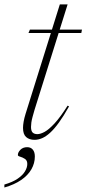

<svg xmlns="http://www.w3.org/2000/svg" viewBox="-57 -628 394 876"><path d="M73 -477.5 79.5 -493H317L314 -477.5ZM100.5 -126.5Q95.5 -109 91.5 -94.5Q87.5 -80 86 -68.8Q84.5 -57.5 84.5 -49Q84.5 -30.5 92 -23.2Q99.5 -16 113.5 -16Q127.5 -16 146.8 -26.5Q166 -37 192 -65Q218 -93 251.5 -146L258 -142.5Q233 -98 211.8 -68.8Q190.5 -39.5 171.5 -22.2Q152.5 -5 135 2.5Q117.5 10 100.5 10Q76.5 10 62.2 -2.8Q48 -15.5 48 -44.5Q48 -57 50.8 -72.8Q53.5 -88.5 59.5 -108L216 -608H251.5ZM24.5 79.5Q24.5 67 36.2 55.2Q48 43.5 67 43.5Q83.5 43.5 92.8 54.8Q102 66 102 86Q102 117 86.2 144.5Q70.5 172 39.5 193.2Q8.5 214.5 -37 227.5V214Q0.5 203 23.2 187.5Q46 172 56.8 154.2Q67.5 136.5 67.5 120Q67.5 104 56.8 97Q46 90 35.2 87Q24.5 84 24.5 79.5Z"/></svg>

Font: Newsreader 60pt ExtraLight
Style: Italic
Weight: 250
Italic angle: -17°
Designer: Hugues Gentile
Foundry: Production Type
Version: Version 1.003